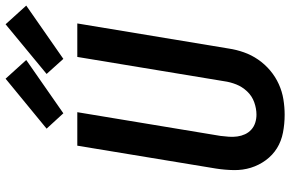

<svg xmlns="http://www.w3.org/2000/svg" viewBox="-196 -836 1040 688"><g transform="rotate(-90 324.0 -492.0)"><path d="M257 8Q224 8 193 2Q162 -4 137 -19.5Q112 -35 94 -59.5Q76 -84 67 -113Q58 -142 58.5 -174Q59 -206 64 -238L146 -735H266L181 -222Q179 -207 178 -191.5Q177 -176 179 -161.5Q181 -147 187 -134Q193 -121 203.5 -111.5Q214 -102 228 -97.5Q242 -93 257 -93Q279 -93 301.5 -101Q324 -109 340.5 -126.5Q357 -144 365.5 -165.5Q374 -187 377 -209L464 -735H584L494 -192Q490 -165 480.5 -138Q471 -111 454.5 -87Q438 -63 415.5 -44Q393 -25 366.5 -13Q340 -1 312 3.5Q284 8 257 8ZM457 -785 403 -845 581 -992 648 -918ZM262 -785 207 -845 386 -992 453 -918Z"/></g></svg>

Font: Iosevka Extended Oblique
Style: Bold
Weight: 700
Width: 7
Italic angle: -9°
Monospace: yes
Designer: Belleve Invis
Foundry: Belleve Invis
Version: Version 32.5.0; ttfautohint (v1.8.4)